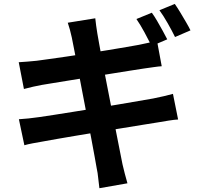

<svg xmlns="http://www.w3.org/2000/svg" viewBox="-20 -889 1040 988"><path d="M761.3 -823.6Q774.3 -805.8 788.9 -780.7Q803.5 -755.5 817.3 -730.5Q831.2 -705.5 840.6 -686.6L760.3 -652.3Q744.8 -683.1 723.4 -722.7Q702 -762.3 682 -791.1ZM879.4 -868.8Q892.7 -850 907.9 -824.7Q923.1 -799.4 937.4 -774.9Q951.8 -750.4 960.2 -732.8L880.7 -698.5Q865.3 -730.1 843.1 -769.2Q820.8 -808.3 800.4 -836.3ZM349.4 -696.3Q344.9 -717.9 339.7 -736.2Q334.5 -754.4 328.7 -772.1L470.3 -794.9Q472 -780.3 474.7 -758Q477.3 -735.6 480.8 -717.5Q483.4 -703.2 490 -665.3Q496.6 -627.5 506.8 -573.4Q517 -519.4 529.4 -457Q541.7 -394.6 554 -331Q566.4 -267.3 577.5 -210Q588.6 -152.7 597.4 -109.1Q606.1 -65.5 610.3 -43.9Q615.3 -22.1 622 3.9Q628.8 29.9 635.8 54.2L491.5 79.5Q487.5 51.9 485.2 26.2Q482.9 0.5 477.9 -21.5Q474.5 -41 467 -82.8Q459.5 -124.6 448.9 -180.6Q438.3 -236.6 426 -299.4Q413.6 -362.3 401.8 -425.4Q390 -488.4 379.3 -543.4Q368.5 -598.4 360.8 -638.6Q353 -678.8 349.4 -696.3ZM76.4 -568.8Q99.7 -570.6 122.8 -572.1Q145.9 -573.6 169.1 -576.4Q190.7 -579.4 231.1 -584.9Q271.4 -590.4 323 -598Q374.6 -605.6 430.1 -614.2Q485.6 -622.8 537.6 -631.4Q589.6 -640 630.6 -647Q671.5 -654 694.2 -658.2Q718.1 -663 744 -668.8Q769.9 -674.5 787.8 -679.6L812.2 -548.2Q796.1 -547.2 769.2 -543.3Q742.3 -539.3 719.9 -536.3Q693.3 -532.3 649.6 -525.4Q606 -518.5 553.2 -510Q500.4 -501.5 445.3 -492.6Q390.2 -483.8 340 -475.6Q289.9 -467.5 251.8 -461.3Q213.7 -455.1 194.9 -451.9Q171.5 -447.3 150.3 -442.8Q129.1 -438.2 103.1 -431.1ZM77.2 -275.4Q97.1 -276.4 127.3 -279.6Q157.6 -282.8 180.6 -286.3Q207.6 -290.1 252.8 -297.1Q298 -304.1 354.6 -313.2Q411.1 -322.3 471.3 -332Q531.4 -341.6 588.2 -351.3Q645 -361 692.1 -369.1Q739.3 -377.2 768 -382.2Q797 -388 823.6 -394.2Q850.2 -400.5 870 -406L896.5 -274.1Q877 -273.1 848.4 -268.5Q819.9 -264 791.1 -259Q759.2 -254 711.1 -246.2Q662.9 -238.5 605.5 -229Q548 -219.5 488.2 -210Q428.4 -200.5 373.2 -191Q317.9 -181.5 274.1 -174.1Q230.3 -166.7 205.1 -161.7Q172.8 -156.2 147.5 -151.4Q122.2 -146.6 105.4 -141.6Z"/></svg>

Font: Noto Sans JP
Style: Regular
Weight: 100
Designer: Ryoko NISHIZUKA 西塚涼子 (kana, bopomofo & ideographs); Paul D. Hunt (Latin, Greek & Cyrillic); Sandoll Communications 산돌커뮤니
Foundry: Adobe
Version: Version 2.004;hotconv 1.0.118;makeotfexe 2.5.65603